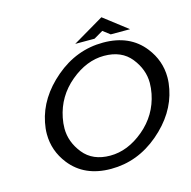

<svg xmlns="http://www.w3.org/2000/svg" viewBox="-110 -865 976 979"><g transform="rotate(-15 378.0 -376.0)"><path d="M371.6 -62.5Q464.4 -62.5 549.3 -133.5Q634.3 -204.6 655.8 -312.5Q661.6 -342.3 661.6 -369.1Q661.6 -439.9 612.8 -501.2Q564 -562.5 471.2 -562.5Q378.9 -562.5 293.7 -491.5Q208.5 -420.4 187 -312.5Q181.2 -283.2 181.2 -256.3Q181.2 -185.1 230.2 -123.8Q279.3 -62.5 371.6 -62.5ZM358.4 3.9Q218.3 3.9 143.1 -91.8Q86.9 -163.6 86.9 -252Q86.9 -281.2 93.3 -312.5Q118.2 -437.5 231 -533.2Q343.8 -628.9 484.4 -628.9Q625 -628.9 699.7 -533.2Q755.9 -461.4 755.9 -373Q755.9 -343.8 749.5 -312.5Q724.6 -187.5 611.8 -91.8Q499 3.9 358.4 3.9ZM496.1 -687.5 447.8 -659.2H345.7L509.8 -755.9L635.3 -659.2H533.2Z"/></g></svg>

Font: Juliett
Style: Bold Italic
Weight: 700
Italic angle: -11.25°
Designer: GGBotNet
Foundry: GGBotNet
Version: 0.60